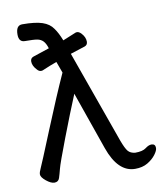

<svg xmlns="http://www.w3.org/2000/svg" viewBox="-82 -788 744 870"><g transform="rotate(-10 289.5 -353.0)"><path d="M470 14Q391 14 350 -103L257 -369Q223 -287 181.5 -178.5Q140 -70 134 -46Q128 -22 122.5 -5Q117 12 99 12Q83 12 61.5 -5.5Q40 -23 40 -36Q40 -46 48 -62.5Q56 -79 116 -226.5Q176 -374 221 -473L202 -525Q171 -514 134 -498L127 -497Q117 -497 108 -508Q90 -527 90 -547Q90 -562 104 -567Q118 -572 179 -592Q172 -615 161.5 -626Q151 -637 134.5 -640Q118 -643 78 -643Q50 -643 50 -678Q50 -720 79 -720Q139 -720 171.5 -709Q204 -698 220 -674Q236 -652 250 -616L311 -641L317 -642Q326 -642 336 -632Q354 -613 354 -592Q354 -577 341 -572L273 -550L425 -124Q439 -86 450 -73Q461 -60 483 -58Q517 -58 532.5 -70Q548 -82 561 -82Q579 -82 579 -63Q579 -51 565 -32.5Q551 -14 527.5 0Q504 14 470 14Z"/></g></svg>

Font: LXGW WenKai TC
Style: Bold
Weight: 700
Designer: LXGW / Fontworks Inc.
Foundry: LXGW / Fontworks Inc.
Version: Version 1.330;April 28, 2024